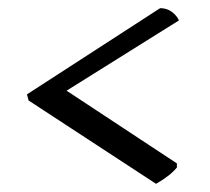

<svg xmlns="http://www.w3.org/2000/svg" viewBox="-20 -533 514 470"><path d="M413 -133V-123Q397 -103 362 -83L50 -287L46 -302L372 -513Q396 -513 412 -493Q416 -488 418 -483L143 -311Z"/></svg>

Font: Kotta One
Style: Regular
Weight: 400
Designer: Ania Kruk
Foundry: Ania Kruk
Version: Version 1.001